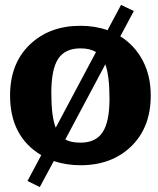

<svg xmlns="http://www.w3.org/2000/svg" viewBox="-20 -657 643 782"><path d="M594 -268Q594 -138 514.5 -61Q435 16 308 16Q250 16 199 -1L142 105L92 80L148 -25Q21 -101 21 -268Q21 -398 101 -475Q181 -552 308 -552Q367 -552 418 -534L473 -637L525 -612L470 -509Q528 -473 561 -411Q594 -349 594 -268ZM207 -137 371 -445Q346 -460 308 -460Q245 -460 217 -417.5Q189 -375 189 -278.5Q189 -182 207 -137ZM409 -395 246 -89Q268 -76 308 -76Q370 -76 398 -118.5Q426 -161 426 -255Q426 -349 409 -395Z"/></svg>

Font: Andada SC
Style: Bold
Weight: 700
Designer: Carolina Giovagnoli
Foundry: Carolina Giovagnoli
Version: Version 1.003